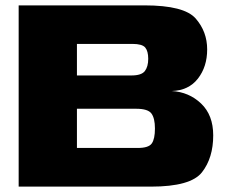

<svg xmlns="http://www.w3.org/2000/svg" viewBox="-20 -695 874 715"><path d="M49.5 0V-675H518Q666 -675 708.8 -626Q751.5 -577 751.5 -511Q751.5 -446.5 717 -402.2Q682.5 -358 619.5 -356Q683.5 -352.5 728.8 -309.5Q774 -266.5 774 -191Q774 -107 732.2 -53.5Q690.5 0 542 0ZM266.5 -144H493Q533.5 -144 545.2 -160.8Q557 -177.5 557 -216.5Q557 -254.5 544 -272.2Q531 -290 487 -290H266.5ZM266.5 -414H469.5Q507 -414 519.5 -430.5Q532 -447 532 -476Q532 -504.5 520.8 -518Q509.5 -531.5 473 -531.5H266.5Z"/></svg>

Font: Anybody ExtraExpanded ExtraBold
Style: Regular
Weight: 800
Width: 8
Designer: Tyler Finck
Foundry: Etcetera Type Company
Version: Version 1.010; ttfautohint (v1.8.3) -l 8 -r 50 -G 200 -x 14 